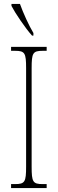

<svg xmlns="http://www.w3.org/2000/svg" viewBox="-20 -951 293 971"><path d="M142 -771H149V-784C126 -822 97 -886 81 -931H38V-921C56 -886 109 -807 142 -771ZM36 0H216V-20H196C146 -20 140 -31 140 -108V-606C140 -683 146 -694 196 -694H216V-714H36V-694H56C106 -694 112 -683 112 -606V-108C112 -31 106 -20 56 -20H36Z"/></svg>

Font: Noto Serif ExtraCondensed Thin
Style: Regular
Weight: 100
Width: 2
Designer: Monotype Design Team
Foundry: Monotype Imaging Inc.
Version: Version 2.013